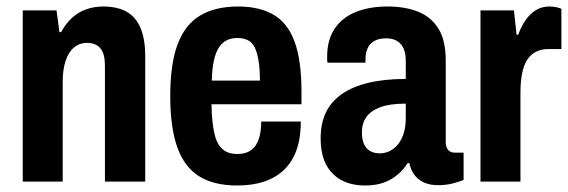

<svg xmlns="http://www.w3.org/2000/svg" viewBox="-20 -559 1749 591"><path d="M50 0V-527H154L163 -460H168Q182 -486 201 -503.5Q220 -521 244.5 -530Q269 -539 298 -539Q341 -539 369.5 -523Q398 -507 412.5 -473Q427 -439 427 -386V0H303V-356Q303 -374 300 -387Q297 -400 290 -409Q283 -418 272.5 -422.5Q262 -427 247 -427Q225 -427 208 -413Q191 -399 182 -372Q173 -345 173 -307V0Z M710 12Q639 12 593.5 -16Q548 -44 526 -105Q504 -166 504 -263Q504 -363 527 -423.5Q550 -484 596.5 -511.5Q643 -539 713 -539Q778 -539 821.5 -514Q865 -489 886.5 -431.5Q908 -374 908 -276V-238H631Q632 -186 639 -152Q646 -118 663 -101.5Q680 -85 711 -85Q728 -85 741.5 -90.5Q755 -96 764.5 -108Q774 -120 779 -139.5Q784 -159 784 -185H906Q906 -135 893 -98Q880 -61 854.5 -36.5Q829 -12 793 0Q757 12 710 12ZM632 -311H780Q780 -347 776 -371.5Q772 -396 764.5 -412Q757 -428 743.5 -435Q730 -442 711 -442Q683 -442 666 -427Q649 -412 641 -383.5Q633 -355 632 -311Z M1103 12Q1075 12 1050.5 4Q1026 -4 1007 -21.5Q988 -39 977.5 -66.5Q967 -94 967 -133Q967 -179 983 -212.5Q999 -246 1031.5 -269Q1064 -292 1113.5 -304Q1163 -316 1229 -316V-372Q1229 -393 1223 -408Q1217 -423 1203.5 -432Q1190 -441 1169 -441Q1144 -441 1130 -431.5Q1116 -422 1110.5 -408Q1105 -394 1105 -376V-366H988Q987 -371 987 -375Q987 -379 987 -385Q987 -436 1010 -470.5Q1033 -505 1075 -522Q1117 -539 1173 -539Q1227 -539 1267 -523Q1307 -507 1329.5 -471Q1352 -435 1352 -372V-122Q1352 -106 1359.5 -97.5Q1367 -89 1381 -89H1407V-5Q1392 1 1372 6Q1352 11 1329 11Q1303 11 1284.5 2.5Q1266 -6 1255 -21.5Q1244 -37 1240 -57H1235Q1223 -38 1204.5 -22Q1186 -6 1161.5 3Q1137 12 1103 12ZM1149 -87Q1167 -87 1181.5 -95Q1196 -103 1206.5 -116.5Q1217 -130 1223 -150Q1229 -170 1229 -194V-240Q1180 -240 1150.5 -229Q1121 -218 1107.5 -198.5Q1094 -179 1094 -152Q1094 -131 1100 -116.5Q1106 -102 1118.5 -94.5Q1131 -87 1149 -87Z M1459 0V-527H1562L1570 -452H1575Q1585 -479 1598.5 -498Q1612 -517 1630 -528Q1648 -539 1671 -539Q1682 -539 1691.5 -537Q1701 -535 1708 -532V-408H1667Q1646 -408 1629.5 -399.5Q1613 -391 1602.5 -374.5Q1592 -358 1587 -332.5Q1582 -307 1582 -272V0Z"/></svg>

Font: Archivo Condensed
Style: Bold
Weight: 700
Width: 3
Designer: Hector Gatti
Foundry: Omnibus-Type
Version: Version 2.001